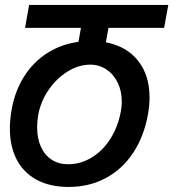

<svg xmlns="http://www.w3.org/2000/svg" viewBox="-20 -745 702 778"><path d="M20 -224.5Q20 -258.5 27 -300.5Q40.5 -376.5 77.8 -435.2Q115 -494 171.5 -530Q228 -566 298 -575.5L308 -632H81.5L98 -725H662L645 -632H419.5L409 -573.5Q493 -557.5 539.5 -498.8Q586 -440 586 -350Q586 -318.5 580 -284Q564 -193 519.8 -126Q475.5 -59 408.2 -23.2Q341 12.5 258 12.5Q183 12.5 129.5 -16Q76 -44.5 48 -97.8Q20 -151 20 -224.5ZM470 -295.5Q473.5 -313.5 473.5 -333.5Q473.5 -375.5 457 -409.8Q440.5 -444 411.2 -463.5Q382 -483 345.5 -483Q299 -483 254 -455.2Q209 -427.5 177 -380.8Q145 -334 135 -280Q130.5 -253 130.5 -229Q130.5 -184 145.8 -150.2Q161 -116.5 189.2 -98Q217.5 -79.5 256 -79.5Q307 -79.5 352 -107Q397 -134.5 428 -183.8Q459 -233 470 -295.5Z"/></svg>

Font: JuliaMono SemiBold
Style: Italic
Weight: 600
Italic angle: -9°
Monospace: yes
Designer: cormullion
Foundry: corm
Version: Version 0.056; ttfautohint (v1.8.4)